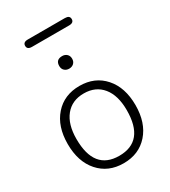

<svg xmlns="http://www.w3.org/2000/svg" viewBox="-210 -974 963 1085"><g transform="rotate(-30 271.0 -431.5)"><path d="M271 7Q171 7 110.5 -61.5Q50 -130 50 -245Q50 -360 110.5 -428.5Q171 -497 271 -497Q371 -497 431.5 -428.5Q492 -360 492 -245Q492 -130 431.5 -61.5Q371 7 271 7ZM270 -42Q435 -42 435 -245Q435 -341 391.5 -394.5Q348 -448 271 -448Q194 -448 150.5 -394.5Q107 -341 107 -245Q107 -42 270 -42ZM271 -610Q253 -610 241 -621Q229 -632 229 -651Q229 -692 271 -692Q289 -692 301 -681Q313 -670 313 -651Q313 -632 301 -621Q289 -610 271 -610ZM150 -822Q119 -822 119 -846Q119 -870 150 -870H392Q423 -870 423 -846Q423 -822 392 -822Z"/></g></svg>

Font: Nunito VF Beta Light
Style: Regular
Weight: 300
Designer: Vernon Adams
Foundry: newtypography
Version: Version 3.001